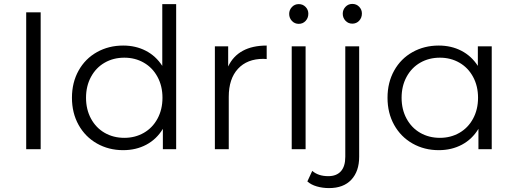

<svg xmlns="http://www.w3.org/2000/svg" viewBox="-20 -763 2634 982"><path d="M114 -700H188V0H114Z M881 -742V0H813V-104Q781 -51 728.5 -23Q676 5 610 5Q536 5 476 -29Q416 -63 382 -124Q348 -185 348 -263Q348 -341 382 -402Q416 -463 476 -496.5Q536 -530 610 -530Q674 -530 725.5 -503.5Q777 -477 810 -426V-742ZM811 -263Q811 -323 785.5 -370Q760 -417 715.5 -442.5Q671 -468 616 -468Q560 -468 515.5 -442.5Q471 -417 445.5 -370Q420 -323 420 -263Q420 -203 445.5 -156Q471 -109 515.5 -83.5Q560 -58 616 -58Q671 -58 715.5 -83.5Q760 -109 785.5 -156Q811 -203 811 -263Z M1344 -530V-461L1327 -462Q1244 -462 1197 -411Q1150 -360 1150 -268V0H1079V-526H1147V-423Q1172 -476 1221.5 -503Q1271 -530 1344 -530Z M1472 -526H1543V0H1472ZM1459 -692Q1459 -712 1473 -727Q1487 -742 1508 -742Q1529 -742 1543 -727.5Q1557 -713 1557 -693Q1557 -671 1543 -656Q1529 -641 1508 -641Q1487 -641 1473 -656Q1459 -671 1459 -692Z M1552 165 1577 111Q1608 138 1659 138Q1701 138 1723.5 113Q1746 88 1746 39V-526H1817V39Q1817 113 1777 156Q1737 199 1663 199Q1630 199 1600.5 190.5Q1571 182 1552 165ZM1733 -693Q1733 -713 1747 -728Q1761 -743 1782 -743Q1803 -743 1817 -728.5Q1831 -714 1831 -694Q1831 -672 1817 -657Q1803 -642 1782 -642Q1761 -642 1747 -657Q1733 -672 1733 -693Z M2495 -526V0H2427V-104Q2395 -51 2342.5 -23Q2290 5 2224 5Q2150 5 2090 -29Q2030 -63 1996 -124Q1962 -185 1962 -263Q1962 -341 1996 -402Q2030 -463 2090 -496.5Q2150 -530 2224 -530Q2288 -530 2339.5 -503.5Q2391 -477 2424 -426V-526ZM2425 -263Q2425 -323 2399.5 -370Q2374 -417 2329.5 -442.5Q2285 -468 2230 -468Q2174 -468 2129.5 -442.5Q2085 -417 2059.5 -370Q2034 -323 2034 -263Q2034 -203 2059.5 -156Q2085 -109 2129.5 -83.5Q2174 -58 2230 -58Q2285 -58 2329.5 -83.5Q2374 -109 2399.5 -156Q2425 -203 2425 -263Z"/></svg>

Font: Idrija
Style: Regular
Weight: 400
Designer: Julieta Ulanovsky
Foundry: Julieta Ulanovsky
Version: Version 7.200